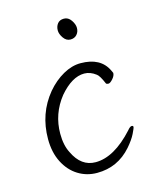

<svg xmlns="http://www.w3.org/2000/svg" viewBox="-107 -770 715 860"><g transform="rotate(-15 250.0 -340.0)"><path d="M237 13Q189 13 149.5 -11.5Q110 -36 86.5 -82Q63 -128 63 -190Q63 -308 135 -395Q169 -435 210 -458Q251 -481 291 -481Q384 -481 416 -414L422 -401Q422 -388 409.5 -374Q397 -360 389 -360Q381 -360 378 -364Q361 -404 349 -412Q323 -432 295 -432Q238 -432 180 -364Q122 -291 122 -199Q122 -145 141 -109Q176 -35 243 -35Q329 -35 420 -135Q432 -150 440 -150Q447 -150 447 -144Q447 -139 435 -114.5Q423 -90 397 -60Q333 13 237 13ZM276 -595Q257 -595 244 -613.5Q231 -632 231 -649Q231 -667 241 -680Q251 -693 271 -693Q291 -693 304 -674Q317 -655 317 -638Q317 -620 306 -607.5Q295 -595 276 -595Z"/></g></svg>

Font: LXGW WenKai Mono TC Light
Style: Regular
Weight: 300
Designer: LXGW / Fontworks Inc.
Foundry: LXGW / Fontworks Inc.
Version: Version 1.330